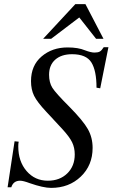

<svg xmlns="http://www.w3.org/2000/svg" viewBox="-20 -897 548 935"><path d="M484 -708H448L366 -812L229 -708H190L347 -877H396ZM508 -667 468 -467 450 -470Q450 -553 425 -593Q400 -633 331 -633Q279 -633 249 -606.5Q219 -580 219 -533Q219 -495 235 -469.5Q251 -444 318 -377Q385 -309 408 -268Q431 -227 431 -177Q431 -92 373.5 -37Q316 18 229 18Q191 18 125 -5Q93 -17 78 -17Q45 -17 35 15H17L51 -209L71 -207Q69 -198 69 -184Q69 -111 109.5 -64Q150 -17 213 -17Q271 -17 307.5 -52.5Q344 -88 344 -145Q344 -178 331 -204.5Q318 -231 284 -268L245 -310Q242 -313 228 -328.5Q214 -344 206 -352Q161 -400 146 -430.5Q131 -461 131 -502Q131 -578 182.5 -622Q234 -666 309 -666Q361 -666 394 -652Q423 -641 440 -641Q457 -641 466 -646Q475 -651 485 -667Z"/></svg>

Font: STIX
Style: Italic
Weight: 400
Italic angle: -16.33°
Designer: MicroPress Inc., with final additions and corrections provided by Coen Hoffman, Elsevier (retired)
Version: Version 1.1.1